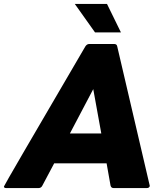

<svg xmlns="http://www.w3.org/2000/svg" viewBox="-54 -958 844 978"><path d="M462 -278 421 -504 302 -278ZM693 0H525Q512 0 509 -13L489 -126H222L162 -13Q156 0 142 0H-22Q-34 0 -34 -8Q-34 -13 381 -722Q389 -734 401 -734H527Q541 -734 543 -722Q709 -14 709 -11Q707 0 693 0ZM562 -793H430L327 -938H491Z"/></svg>

Font: YamahaIndonesia935. App XBold
Style: Italic
Weight: 800
Italic angle: -10°
Designer: Dalton Maag Ltd
Foundry: Dalton Maag Ltd
Version: Version 1.002; January 01, 2024; Regular/Italic